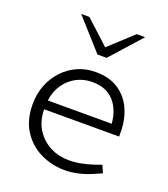

<svg xmlns="http://www.w3.org/2000/svg" viewBox="-138 -844 829 948"><g transform="rotate(20 277.0 -369.5)"><path d="M311 7Q243 7 183.5 -22Q124 -51 88 -107.5Q52 -164 52 -246Q52 -300 70 -346Q88 -392 120.5 -427Q153 -462 196.5 -481.5Q240 -501 291 -501Q365 -501 413 -468.5Q461 -436 484.5 -382Q508 -328 508 -263V-241H114Q115 -178 143.5 -134.5Q172 -91 216.5 -68.5Q261 -46 313 -46Q345 -46 376 -52Q407 -58 438 -68L478 -82L495 -43L456 -26Q423 -11 385.5 -2Q348 7 311 7ZM116 -288H452Q446 -362 405.5 -405.5Q365 -449 292 -449Q248 -449 210.5 -429.5Q173 -410 148 -374Q123 -338 116 -288ZM269 -585 282 -622 417 -746H461L317 -585ZM269 -585 125 -746H168L303 -622L317 -585Z"/></g></svg>

Font: REM ExtraLight
Style: Regular
Weight: 250
Designer: Octavio Pardo
Foundry: Ashler Design
Version: Version 1.005;gftools[0.9.28]